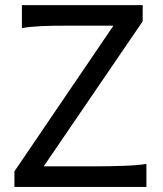

<svg xmlns="http://www.w3.org/2000/svg" viewBox="-20 -733 641 753"><path d="M539.6 -649.4 151.4 -80.6H341.8Q413.6 -80.6 469.2 -82.8Q524.9 -85 554.2 -90.3V0H36.6V-61L424.8 -632.3H258.8Q222.7 -632.3 193.6 -632.1Q164.6 -631.8 141.1 -630.6Q117.7 -629.4 99.1 -627.4Q80.6 -625.5 65.9 -622.6V-712.9H539.6Z"/></svg>

Font: Andika New Basic
Style: Regular
Weight: 400
Designer: Victor Gaultney, Annie Olsen, Julie Remington, Don Collingsworth, Eric Hays
Foundry: SIL International
Version: Version 5.500